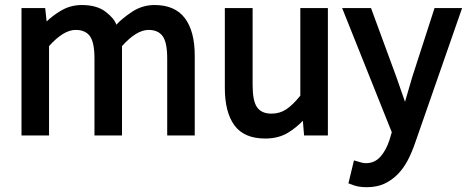

<svg xmlns="http://www.w3.org/2000/svg" viewBox="-20 -533 1888 776"><path d="M168.5 -446.3Q191.9 -468.8 222.2 -487.3Q262.2 -512.7 310.5 -512.7Q371.6 -512.7 407 -485.4Q442.4 -458 450.2 -433.1Q472.7 -458 513.9 -485.4Q555.2 -512.7 604.5 -512.7Q687 -512.7 727.1 -459.7Q767.1 -406.7 767.1 -308.1V14.6H655.8V-296.9Q655.8 -361.3 637.5 -386.7Q619.1 -412.1 580.6 -412.1Q531.7 -412.1 473.1 -346.7V14.6H361.8V-296.9Q361.8 -361.3 343.5 -386.7Q325.2 -412.1 285.6 -412.1Q236.8 -412.1 178.2 -346.7V14.6H66.9V-500.5H162.6Z M1204.1 -44.9Q1178.7 -18.6 1147.9 1Q1107.9 26.9 1052.2 26.9Q966.8 26.9 927.7 -26.1Q888.7 -79.1 888.7 -178.2V-500.5H1001V-189Q1001 -125 1019 -99.4Q1037.1 -73.7 1077.1 -73.7Q1110.8 -73.7 1137.2 -91.3Q1163.6 -108.9 1193.8 -146.5V-500.5H1305.2V14.6H1209Z M1616.7 -120.6 1626 -152.8Q1636.2 -189 1646 -221.2L1736.3 -500.5H1847.7L1657.7 44.9Q1645 82 1628.2 114.5Q1611.3 147 1587.6 171.1Q1564 195.3 1533.4 209.5Q1502.9 223.6 1462.4 223.6Q1443.8 223.6 1428.7 220.9Q1413.6 218.3 1388.2 208L1410.6 115.2Q1433.1 122.1 1442.1 124.3Q1451.2 126.5 1458.5 126.5Q1494.1 126.5 1517.3 100.6Q1540.5 74.7 1554.2 32.7L1563.5 1.5L1362.8 -500.5H1479.5L1582 -221.7Q1592.8 -189.9 1605.5 -154.3L1617.2 -120.6Z"/></svg>

Font: Pyidaungsu
Style: Bold
Weight: 700
Designer: Sun Tun
Foundry: MCF
Version: Version 2.005 July 4, 2018; ttfautohint (v1.8.1)